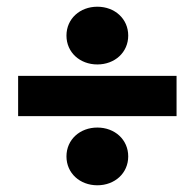

<svg xmlns="http://www.w3.org/2000/svg" viewBox="-20 -616 580 572"><path d="M34 -270H506V-390H34ZM270 -64C322 -64 362 -100 362 -150C362 -200 322 -236 270 -236C218 -236 178 -200 178 -150C178 -100 218 -64 270 -64ZM270 -424C322 -424 362 -460 362 -510C362 -560 322 -596 270 -596C218 -596 178 -560 178 -510C178 -460 218 -424 270 -424Z"/></svg>

Font: Giro Sans Black
Style: Regular
Weight: 900
Designer: Paul D. Hunt
Foundry: Adobe Systems Incorporated
Version: Version 1.000;PS 1.0;hotconv 1.0.88;makeotf.lib2.5.647800